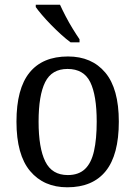

<svg xmlns="http://www.w3.org/2000/svg" viewBox="-20 -786 576 816"><path d="M266 10Q166 10 108 -59Q50 -128 50 -269Q50 -409 105.5 -477.5Q161 -546 269 -546Q370 -546 427.5 -477.5Q485 -409 485 -269Q485 -128 429.5 -59Q374 10 266 10ZM268 -42Q314 -42 341 -67.5Q368 -93 379.5 -144Q391 -195 391 -269Q391 -381 363.5 -437Q336 -493 267 -493Q200 -493 172 -437Q144 -381 144 -269Q144 -157 172.5 -99.5Q201 -42 268 -42ZM280 -606Q261 -620 239.5 -639.5Q218 -659 196.5 -681Q175 -703 158 -723Q141 -743 132 -756V-766H235Q245 -744 259 -717Q273 -690 289 -664Q305 -638 318 -619V-606Z"/></svg>

Font: Noto Serif Khmer SemiCondensed
Style: Regular
Weight: 400
Width: 4
Designer: Danh Hong and the Monotype Design Team
Foundry: Monotype Imaging Inc.
Version: Version 2.004